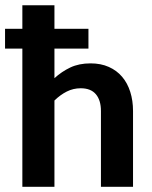

<svg xmlns="http://www.w3.org/2000/svg" viewBox="-20 -722 588 742"><path d="M0 0ZM-0.5 -610.8H66.4V-701.7H190.4V-610.8H321.8V-534.2H190.4V-419.9Q218.3 -445.3 251.7 -461.2Q285.2 -477.1 330.1 -477.1Q369.6 -477.1 400.4 -463.4Q431.2 -449.7 451.9 -425.3Q472.7 -400.9 483.4 -366.9Q494.1 -333 494.1 -293V0H370.1V-293Q370.1 -334.5 350.6 -357.7Q331.1 -380.9 292 -380.9Q263.2 -380.9 238 -368.2Q212.9 -355.5 190.4 -333.5V0H66.4V-534.2H-0.5Z"/></svg>

Font: Carlito
Style: Bold
Weight: 700
Designer: Lukasz Dziedzic
Foundry: tyPoland Lukasz Dziedzic
Version: Version 1.104